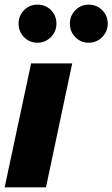

<svg xmlns="http://www.w3.org/2000/svg" viewBox="-26 -807 484 827"><path d="M285 -534 172 0H-6L108 -534ZM135 -787Q170 -787 193.5 -763.5Q217 -740 217 -705Q217 -671 193 -647Q169 -623 135 -623Q101 -623 77.5 -647Q54 -671 54 -705Q54 -739 77.5 -763Q101 -787 135 -787ZM438 -705Q438 -671 414 -647Q390 -623 356 -623Q322 -623 298.5 -647Q275 -671 275 -705Q275 -739 298.5 -763Q322 -787 356 -787Q390 -787 414 -763.5Q438 -740 438 -705Z"/></svg>

Font: Nacelle Heavy
Style: Italic
Weight: 800
Italic angle: -12°
Designer: Sora Sagano
Foundry: Sora Sagano
Version: Version 1.000;FEAKit 1.0